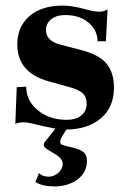

<svg xmlns="http://www.w3.org/2000/svg" viewBox="-20 -455 455 689"><path d="M214 10Q181 10 94 -12Q79 -16 66 -16Q44 -16 35 -10L40 -142L74 -144Q74 -93 116 -59Q158 -25 219 -25Q252 -25 271.5 -40.5Q291 -56 291 -84Q291 -107 276.5 -120.5Q262 -134 227 -143L155 -163Q42 -194 42 -296Q42 -359 85.5 -397Q129 -435 206 -435Q238 -435 286 -422Q318 -413 336 -413Q352 -413 366 -421L360 -307H330Q330 -346 298 -373.5Q266 -401 213 -401Q183 -401 164 -386Q145 -371 145 -347Q145 -307 200 -294L269 -276Q336 -259 362.5 -226.5Q389 -194 389 -140Q389 -70 341.5 -30Q294 10 214 10ZM176 214Q132 214 107 198L120 166Q132 179 155 179Q174 179 189.5 165Q205 151 205 133Q205 112 171 94L148 80Q137 72 137 65Q137 58 143 52L184 0H224L202 36Q196 46 196 55Q196 62 204 65Q209 67 229 72Q261 78 276.5 88.5Q292 99 292 122Q292 164 258 189Q224 214 176 214Z"/></svg>

Font: UnnaBold
Style: Bold
Weight: 700
Designer: Jorge de Buen Unna
Foundry: Omnibus-Type
Version: Version 2.008;hotconv 1.0.109;makeotfexe 2.5.65596